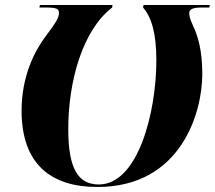

<svg xmlns="http://www.w3.org/2000/svg" viewBox="-20 -734 856 765"><path d="M368 11C703 11 786 -288 786 -438C786 -539 767 -593 749 -632C739 -654 734 -668 734 -681C734 -699 751 -704 786 -704H814L816 -714H552L550 -704C583 -666 603 -603 603 -494C603 -284 529 1 374 1C292 1 252 -60 252 -220C252 -410 309 -614 427 -704L428 -714H139L137 -704H161C204 -704 215 -700 215 -682C215 -663 200 -640 163 -591C119 -533 66 -432 66 -293C66 -80 183 11 368 11Z"/></svg>

Font: Noto Serif Display ExtraBold
Style: Italic
Weight: 800
Italic angle: -12°
Designer: Monotype Design Team
Foundry: Monotype Imaging Inc.
Version: Version 2.009